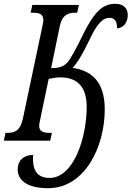

<svg xmlns="http://www.w3.org/2000/svg" viewBox="-37 -740 692 1010"><path d="M216 250C410 250 514 31 514 -164C514 -317 439 -369 345 -383C369 -409 395 -450 433 -529C476 -623 509 -648 541 -646C573 -645 579 -617 579 -591C610 -592 635 -619 635 -661C635 -696 613 -720 570 -720C507 -720 462 -685 399 -557C362 -481 337 -434 318 -412C301 -393 278 -381 232 -382L277 -600C290 -664 323 -673 359 -673H369L378 -714H133L124 -673H135C168 -673 191 -667 191 -635C191 -628 189 -613 186 -602L83 -114C69 -50 37 -41 2 -41H-8L-17 0H227L236 -41H226C193 -41 169 -47 169 -79C169 -86 172 -101 175 -114L219 -325C236 -328 255 -333 281 -333C350 -333 419 -302 419 -179C419 -12 349 196 224 196C142 196 134 132 137 75C86 75 56 106 56 151C56 204 100 250 216 250Z"/></svg>

Font: Noto Serif ExtraCondensed
Style: Italic
Weight: 400
Width: 2
Italic angle: -12°
Designer: Monotype Design Team
Foundry: Monotype Imaging Inc.
Version: Version 2.014